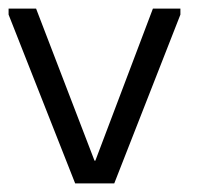

<svg xmlns="http://www.w3.org/2000/svg" viewBox="-27 -427 460 447"><path d="M329 -407H393V-393L239 0H148L-7 -393V-407H57L193 -53H195Z"/></svg>

Font: Darker Grotesque Light Medium
Style: Regular
Weight: 500
Version: Version 1.000;gftools[0.9.28]